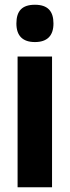

<svg xmlns="http://www.w3.org/2000/svg" viewBox="-20 -788 294 808"><path d="M127 -768C73 -768 49 -742 49 -689C49 -637 76 -611 127 -611C178 -611 205 -637 205 -689C205 -741 181 -768 127 -768ZM199 -550H54V0H199Z"/></svg>

Font: Noto Sans Armenian ExtraCondensed ExtraBold
Style: Regular
Weight: 800
Width: 2
Designer: Monotype Design Team
Foundry: Monotype Imaging Inc.
Version: Version 2.008